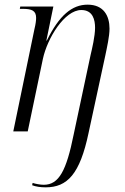

<svg xmlns="http://www.w3.org/2000/svg" viewBox="-20 -564 537 824"><path d="M176 240C269 240 323 183 360 7L432 -326C439 -360 450 -408 450 -441C450 -496 425 -544 356 -544C289 -544 234 -498 181 -390H179L209 -536H67L65 -526H78C117 -526 135 -518 135 -487C135 -477 133 -460 128 -440L37 0H99L164 -311C183 -400 257 -521 329 -521C379 -521 388 -478 388 -445C388 -409 375 -354 369 -329L296 14C265 168 233 229 168 229C153 229 132 225 120 221L118 231C134 237 153 240 176 240Z"/></svg>

Font: Noto Serif Display SemiCondensed Light
Style: Italic
Weight: 300
Width: 4
Italic angle: -12°
Designer: Monotype Design Team
Foundry: Monotype Imaging Inc.
Version: Version 2.009